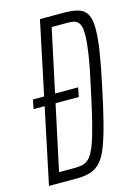

<svg xmlns="http://www.w3.org/2000/svg" viewBox="-107 -748 580 808"><g transform="rotate(-15 182.5 -344.0)"><path d="M25 -329 33 -369H230L222 -329ZM4 0 149 -688H254Q293 -688 317.5 -680Q342 -672 353.5 -650.5Q365 -629 365 -590Q365 -550 356 -491Q347 -432 328 -344Q310 -258 294.5 -197.5Q279 -137 264 -98Q249 -59 230.5 -38Q212 -17 186.5 -8.5Q161 0 126 0ZM60 -45H131Q151 -45 166.5 -49.5Q182 -54 195 -69Q208 -84 220.5 -116.5Q233 -149 247 -204Q261 -259 279 -344Q299 -433 307.5 -489.5Q316 -546 316 -577Q316 -599 312 -612Q308 -625 300.5 -632Q293 -639 282 -641Q271 -643 257 -643H188Z"/></g></svg>

Font: Saira UltraCondensed Light
Style: Italic
Weight: 300
Width: 1
Italic angle: -12°
Designer: Hector Gatti with collaboration of the Omnibus-Type team
Foundry: Omnibus-Type
Version: Version 1.101